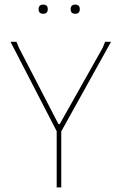

<svg xmlns="http://www.w3.org/2000/svg" viewBox="-20 -820 535 840"><path d="M189 -779.8Q189 -759.8 168.9 -759.8Q148.9 -759.8 148.9 -779.8Q148.9 -799.8 168.9 -799.8Q189 -799.8 189 -779.8ZM329.1 -779.8Q329.1 -759.8 309.1 -759.8Q289.1 -759.8 289.1 -779.8Q289.1 -799.8 309.1 -799.8Q329.1 -799.8 329.1 -779.8ZM248 0H228V-246.1L25.9 -637.2H51.8L63 -610.8L235.8 -276.9H241.2L429.2 -610.8L439.9 -637.2H465.8L248 -245.1Z"/></svg>

Font: Datalegreya
Style: Dot
Weight: 700
Designer: Figs Lab
Foundry: Figs Lab
Version: Version 1.002;PS 001.002;hotconv 1.0.70;makeotf.lib2.5.58329